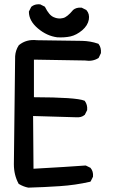

<svg xmlns="http://www.w3.org/2000/svg" viewBox="-20 -860 540 898"><path d="M112.3 17.6Q89.8 13.2 69.3 1L67.9 0.5L66.9 -1Q44.9 -41.5 44.9 -91.8L50.8 -596.7V-597.2Q52.7 -625 67.4 -647.5L67.9 -648.4L68.4 -648.9Q103.5 -677.7 152.8 -671.9Q325.2 -669.9 363.3 -668.9Q382.8 -668.5 401.6 -665.3Q420.4 -662.1 438.5 -655.8L439.9 -655.3L441.4 -653.8Q454.1 -636.7 452.1 -612.8V-611.8L451.7 -610.8L441.9 -590.3L440.9 -588.9L439.5 -587.9Q412.6 -571.3 377.4 -577.1L138.7 -581.1V-405.3Q336.9 -404.8 374.5 -389.2L376 -388.7L377 -387.2Q389.6 -370.1 387.7 -346.2V-345.2L387.2 -344.2L377.4 -324.7L377 -323.2L376 -322.8Q368.2 -315.9 358.2 -313.2Q348.1 -310.5 336.4 -311.5L134.8 -317.4L136.7 -70.8Q230 -76.2 278.3 -79.1Q328.6 -82 379.4 -85.9H380.9L382.3 -85.4L401.9 -75.7L403.3 -75.2L403.8 -74.2Q417 -58.6 415 -34.7V-33.7L414.6 -32.7L404.8 -13.2L403.3 -10.7L400.9 -9.8Q332 5.9 258.8 10.7Q186 15.6 113.3 17.6H112.8ZM247.6 -685.5Q198.7 -691.9 157.2 -727.1Q115.2 -762.7 115.2 -804.7V-806.2L115.7 -807.1L125.5 -826.7L126 -828.1L127 -828.6Q132.3 -833 138.4 -835.7Q144.5 -838.4 151.6 -839.4Q158.7 -840.3 166.5 -839.8H167.5L168.5 -839.4L188 -829.6L189.9 -828.6L190.4 -827.1L190.9 -826.7Q195.3 -817.4 200.4 -809.6Q205.6 -801.8 210.4 -795.9Q215.3 -790 220.5 -786.1Q225.6 -782.2 231 -779.8Q252.4 -770 273.9 -775.4Q279.3 -776.4 284.7 -779.3Q290 -782.2 295.9 -786.9Q301.8 -791.5 308.1 -797.9Q314.5 -804.2 320.8 -812V-812.5L321.3 -813Q336.9 -826.2 360.8 -824.2H361.8L362.8 -823.7L382.3 -814L383.3 -813.5L384.3 -812.5Q399.9 -794.9 395.5 -768.6Q393.1 -754.9 385.3 -742.2Q377.4 -729.5 364.3 -718.3Q337.4 -695.8 309.1 -689.5Q280.8 -683.6 247.6 -685.5Z"/></svg>

Font: NaikaiFont
Style: SemiBold
Weight: 600
Version: Version 1.89